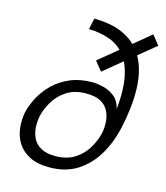

<svg xmlns="http://www.w3.org/2000/svg" viewBox="-104 -758 736 849"><g transform="rotate(15 263.5 -333.5)"><path d="M465 -248Q450 -176 416 -117.5Q382 -59 328.5 -24.5Q275 10 200 10Q144 10 108 -9Q72 -28 53.5 -58.5Q35 -89 31 -125.5Q27 -162 34 -197Q42 -232 61.5 -268.5Q81 -305 112.5 -335.5Q144 -366 188 -384.5Q232 -403 288 -403Q308 -403 335.5 -397Q363 -391 387.5 -373Q412 -355 422 -317Q431 -410 417.5 -470Q404 -530 374.5 -563.5Q345 -597 303 -611Q261 -625 212 -626L223 -677Q297 -676 346.5 -655.5Q396 -635 425.5 -600Q455 -565 468.5 -521Q482 -477 483.5 -429Q485 -381 479.5 -334.5Q474 -288 465 -248ZM387 -197Q392 -221 390.5 -247.5Q389 -274 378 -297Q367 -320 342 -334Q317 -348 276 -348Q221 -348 185 -324Q149 -300 128.5 -265Q108 -230 101 -197Q96 -173 97.5 -146.5Q99 -120 110 -97Q121 -74 146 -59.5Q171 -45 212 -45Q267 -45 303.5 -69.5Q340 -94 360 -129.5Q380 -165 387 -197ZM493 -677 527 -634 312 -458 278 -500Z"/></g></svg>

Font: Epunda Slab Light
Style: Italic
Weight: 300
Italic angle: -12°
Designer: Simon Atzbach
Foundry: typofactur
Version: Version 1.102